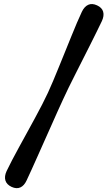

<svg xmlns="http://www.w3.org/2000/svg" viewBox="-20 -790 547 968"><path d="M297.5 -287.8Q285.1 -261 269.8 -227.1Q254.6 -193.2 237.9 -155.4Q221.2 -117.6 203.7 -78.9Q186.3 -40.1 170 -3.3Q153.7 33.5 139.3 65.1Q124.9 96.7 114.1 119.7Q101.9 146.2 82.6 154.9Q63.3 163.7 38.1 152.1Q13.3 140.2 7.2 119.7Q1.1 99.1 13.3 72.5Q24.5 48.6 40.9 17.5Q57.2 -13.7 76.6 -49.1Q95.9 -84.5 116.4 -121.6Q136.8 -158.7 156.4 -194.9Q176 -231.1 192.9 -263.8Q209.7 -296.5 221.9 -322.9Q234.1 -349.3 248.2 -382.8Q262.2 -416.3 277.6 -454Q292.9 -491.7 308.7 -530.5Q324.4 -569.4 339.4 -606.3Q354.3 -643.2 367.9 -675.1Q381.5 -706.9 392.6 -730.4Q405.2 -756.9 424.8 -765.8Q444.3 -774.6 469.3 -763Q494.3 -751.5 500.1 -730.9Q506 -710.2 493.4 -683.3Q482.7 -660.7 467.5 -630Q452.4 -599.2 434.5 -563.7Q416.6 -528.2 397.7 -490.8Q378.8 -453.3 360.3 -416.8Q341.8 -380.3 325.6 -347.3Q309.5 -314.2 297.5 -287.8Z"/></svg>

Font: Fraunces SuperSoft
Style: Regular
Weight: 900
Version: Version 1.000;[b76b70a41]